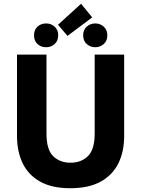

<svg xmlns="http://www.w3.org/2000/svg" viewBox="-20 -982 747 1016"><path d="M351 14Q254 14 191.5 -21.5Q129 -57 99.5 -119Q70 -181 70 -262V-693H226V-275Q226 -190 261.5 -155.5Q297 -121 353 -121Q410 -121 445.5 -156Q481 -191 481 -275V-693H637V-262Q637 -180 606.5 -118Q576 -56 513 -21Q450 14 351 14ZM337 -792 287 -851 409 -962 468 -890ZM224 -732Q197 -732 178.5 -749Q160 -766 160 -795Q160 -824 178.5 -841Q197 -858 224 -858Q250 -858 269 -841Q288 -824 288 -795Q288 -766 269 -749Q250 -732 224 -732ZM484 -732Q458 -732 439 -749Q420 -766 420 -795Q420 -824 439 -841Q458 -858 484 -858Q510 -858 529 -841Q548 -824 548 -795Q548 -766 529 -749Q510 -732 484 -732Z"/></svg>

Font: Ubuntu Sans ExtraBold
Style: Regular
Weight: 800
Designer: Dalton Maag Ltd
Foundry: Dalton Maag Ltd
Version: Version 1.006; ttfautohint (v1.8.4.7-5d5b)